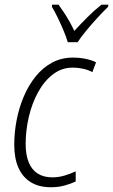

<svg xmlns="http://www.w3.org/2000/svg" viewBox="-20 -785 480 815"><path d="M195.8 9.8Q146 9.8 111.3 -11.2Q76.7 -32.2 58.6 -72.3Q40.5 -112.3 40.5 -170.9Q40.5 -222.2 50.5 -274.7Q60.5 -327.1 80.8 -375Q101.1 -422.9 130.9 -460Q160.6 -497.1 200.4 -518.8Q240.2 -540.5 289.1 -540.5Q316.9 -540.5 342.5 -535.4Q368.2 -530.3 387.7 -520.5L372.1 -479Q354.5 -488.3 332.5 -493.2Q310.5 -498 288.6 -498Q242.2 -498 204.8 -469.5Q167.5 -440.9 141.6 -393.6Q115.7 -346.2 102.3 -288.8Q88.9 -231.4 88.9 -173.3Q88.9 -128.4 101.6 -96.7Q114.3 -64.9 139.6 -48.6Q165 -32.2 201.7 -32.2Q228 -32.2 252.4 -39.3Q276.9 -46.4 301.3 -57.6V-14.6Q280.8 -4.9 254.4 2.4Q228 9.8 195.8 9.8ZM267.6 -606Q261.7 -627 249.8 -655.3Q237.8 -683.6 224.6 -710.9Q211.4 -738.3 200.2 -756.3L201.2 -765.1H228.5Q239.3 -750.5 251.2 -732.4Q263.2 -714.4 274.7 -694.1Q286.1 -673.8 295.4 -653.8Q321.3 -682.1 351.1 -711.9Q380.9 -741.7 410.6 -765.1H439.9L439 -756.3Q420.4 -738.3 395.5 -711.4Q370.6 -684.6 347.4 -656.5Q324.2 -628.4 309.6 -606Z"/></svg>

Font: Open Sans SemiCondensed Light
Style: Italic
Weight: 300
Width: 4
Italic angle: -12°
Designer: Monotype Design Team
Foundry: Monotype Imaging Inc.
Version: Version 3.000